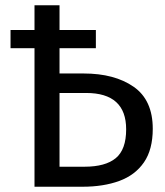

<svg xmlns="http://www.w3.org/2000/svg" viewBox="-20 -709 625 729"><path d="M293 0H111V-526H20V-595H111V-689H206V-595H344V-526H206V-430H297Q415 -430 487.5 -379.5Q560 -329 560 -220Q560 -141 526.5 -92.5Q493 -44 433 -22Q373 0 293 0ZM301 -76Q380 -76 419.5 -108.5Q459 -141 459 -218Q459 -356 307 -356H206V-76Z"/></svg>

Font: Trujillo
Style: Regular
Weight: 400
Designer: Fira Sans original fonts by bBox Type GmbH, Carrois Corporate GbR, & Edenspiekermann AG / Changes by Cristiano Sobral
Foundry: Fira Sans original fonts by bBox Type GmbH, Carrois Corporate GbR, & Edenspiekermann AG / Changes by Cristiano Sobral
Version: Version 4.301;October 17, 2021;FontCreator 14.0.0.2814 64-bi